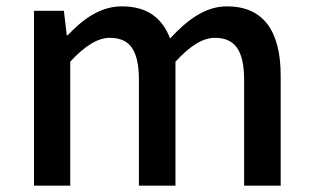

<svg xmlns="http://www.w3.org/2000/svg" viewBox="-20 -584 982 604"><path d="M87 0H201V-390C247 -440 288 -465 325 -465C388 -465 417 -427 417 -332V0H532V-390C578 -440 618 -465 656 -465C718 -465 748 -427 748 -332V0H863V-346C863 -486 809 -564 694 -564C625 -564 569 -521 515 -463C491 -526 445 -564 363 -564C295 -564 240 -523 193 -473H190L181 -550H87Z"/></svg>

Font: Genne Gothic Medium
Style: Regular
Weight: 500
Designer: Ryoko NISHIZUKA (kana & ideographs); Paul D. Hunt (Latin, Greek & Cyrillic); Wenlong ZHANG (bopomofo); Sandoll Communica
Foundry: Adobe Systems Incorporated
Version: Version 1.004;PS 1.004;hotconv 16.6.51;makeotf.lib2.5.65220